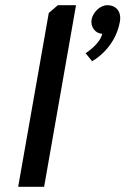

<svg xmlns="http://www.w3.org/2000/svg" viewBox="-20 -720 483 740"><path d="M333 -645C328 -615 349 -590 374 -590C366 -550 310 -515 310 -515L335 -484C335 -484 423 -530 442 -636C449 -675 428 -700 393 -700C368 -700 339 -675 333 -645ZM50 0H150L273 -700H203L168 -670Z"/></svg>

Font: Scada
Style: Italic
Weight: 400
Designer: Jovanny Lemonad
Foundry: Jovanny Lemonad
Version: Version 3.005